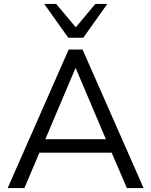

<svg xmlns="http://www.w3.org/2000/svg" viewBox="-20 -957 769 977"><path d="M19 0 329.5 -705H400.1L710.6 0H625.7L539.1 -201.2L578.8 -180H149.3L189.6 -201.2L104 0ZM363.6 -609.5 202.9 -230.3 179 -248.6H549.1L526.7 -230.3L365.6 -609.5ZM327.5 -765 205.1 -936.9H266L365.6 -818L465.1 -936.9H526.1L403.7 -765Z"/></svg>

Font: Nunito Sans 12pt ExtraLight
Style: Regular
Weight: 200
Version: Version 3.101;gftools[0.9.27]